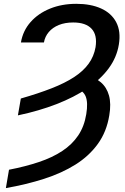

<svg xmlns="http://www.w3.org/2000/svg" viewBox="-20 -757 642 990"><path d="M72.3 -162.1 87.4 -249Q177.7 -274.9 246.3 -301.8Q314.9 -328.6 362.3 -359.6Q409.7 -390.6 437 -428.5Q464.4 -466.3 472.7 -513.7Q482.4 -576.2 452.4 -608.6Q422.4 -641.1 357.4 -641.1Q315.4 -641.1 283.4 -628.2Q251.5 -615.2 231.7 -592Q211.9 -568.8 206.5 -538.1H87.9Q98.1 -598.6 137.7 -643.3Q177.2 -688 238 -712.6Q298.8 -737.3 373.5 -737.3Q447.8 -737.3 501 -713.4Q554.2 -689.5 579.1 -642.6Q604 -595.7 592.8 -527.3Q582 -460.9 540.3 -404.3Q498.5 -347.7 430.4 -301.5Q362.3 -255.4 271.7 -220.2Q181.2 -185.1 72.3 -162.1ZM368.2 -302.2 422.9 -369.1Q469.2 -358.9 499.8 -332.8Q530.3 -306.6 542 -264.4Q553.7 -222.2 543.5 -162.1Q529.8 -77.6 484.6 -15.1Q439.5 47.4 369.1 91.6Q298.8 135.7 207.5 165Q116.2 194.3 10.3 212.9L26.4 118.2Q111.8 101.6 180.9 78.4Q250 55.2 300.8 21.7Q351.6 -11.7 383.1 -58.3Q414.6 -105 424.8 -168.5Q434.6 -227.5 421.9 -259.5Q409.2 -291.5 368.2 -302.2Z"/></svg>

Font: Inter Tight Medium
Style: Italic
Weight: 500
Italic angle: -9.39999°
Designer: Rasmus Andersson
Foundry: rsms
Version: Version 3.004